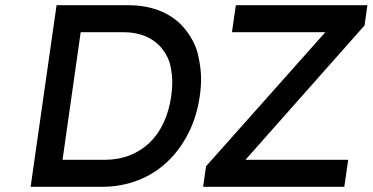

<svg xmlns="http://www.w3.org/2000/svg" viewBox="-20 -720 1436 740"><path d="M98 0 198 -700H472Q547 -700 604 -675Q661 -650 697 -603Q733 -556 744 -506Q755 -456 755 -416Q755 -384 750 -350Q739 -272 706.5 -207.5Q674 -143 625 -96.5Q576 -50 511.5 -25Q447 0 372 0ZM221 -104H382Q435 -104 479 -121Q523 -138 556 -169.5Q589 -201 610.5 -247Q632 -293 640 -350Q644 -378 644 -403Q644 -429 637.5 -463.5Q631 -498 606.5 -530Q582 -562 543.5 -579Q505 -596 452 -596H291ZM763 0 774 -79 1234 -596H874L889 -700H1396L1385 -622L926 -104H1322L1307 0Z"/></svg>

Font: Lexend
Style: Italic
Weight: 400
Italic angle: -8.13011°
Designer: Bonnie Shaver-Troup, Thomas Jockin
Foundry: Lexend
Version: Version 1.007